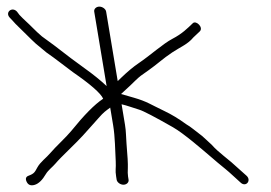

<svg xmlns="http://www.w3.org/2000/svg" viewBox="-20 -550 820 580"><path d="M368.4 -7 366.8 -17C365.8 -23 365.6 -31.7 366.2 -43.1C366.7 -54.5 365.4 -79.1 362.1 -117C360.4 -136.9 361.1 -152.1 357.6 -173L347.3 -235C364.4 -231.1 381.5 -224.4 400.8 -218.6C412.8 -215 446.7 -197.4 502.3 -165.7C535.8 -146.7 594.8 -95.1 618.5 -75L637.8 -58.5C645.9 -51.5 653.9 -45 661.5 -39C672.6 -30.3 696.4 -7.4 706.2 1C722.3 17.1 740.6 -4.4 724.9 -19L679 -60C671.4 -66 663.5 -72.5 655.3 -79.5L636 -96C631.4 -100 625.8 -105.7 619.2 -113C611.3 -120.3 601.9 -129 590.9 -139L563.8 -160C557.3 -165.3 550 -170.3 542.1 -175C520.1 -191.1 498.3 -204.3 476.6 -214.6C435.1 -234.3 424.4 -243.3 384.6 -254.8L345.7 -266C356.3 -276.2 363.2 -281.8 373.3 -291.5L387.7 -305.5C403.1 -320.4 406.2 -321.9 429.1 -338C456.4 -357.2 471.7 -372.7 499.9 -391.4C527 -409.3 546.9 -416.1 564.2 -437L583.3 -455C595.8 -466.9 572.4 -489.4 562.6 -480C546.6 -464.7 530.5 -448.2 500.9 -432.8C472.5 -418 435 -383.6 398.4 -358.8C382.4 -348 364.8 -333.2 345.4 -314.5L335.6 -305L300.6 -515C299.3 -522.9 289.6 -530 280.1 -530C270.6 -530 263.3 -522.9 264.6 -515L302.1 -290C283 -307.9 261 -325.7 236.1 -343.4C211.1 -361.2 180.3 -384.4 143.6 -413L106.7 -440C96.5 -448.7 87.3 -457.3 78.8 -466C64.4 -480.8 51.3 -491.4 38.8 -505L31.2 -515C16.5 -530.9 -5.5 -513 9.2 -497L17.7 -488C23.4 -481.3 29.7 -474.8 36.4 -468.5C53.2 -452.7 69.5 -435.1 88.3 -418L120.9 -391C148.1 -372.4 172.9 -352.1 200.3 -332C253.4 -295.3 283.9 -268.6 291.6 -252L290.6 -251C265.9 -234.7 234.1 -202.5 195.3 -154.5C180.8 -136.5 146.4 -105 132.9 -88.7C120.1 -73.4 102 -60.9 93 -44.5C85.1 -30 83.4 -25.5 66.1 -19.1C57.9 -16 56.1 -9.7 60.8 -0.3C65.5 9.1 73.7 11.9 85.4 8.2C97.1 4.4 108.1 -6.3 118.4 -24C125.6 -36.2 139.1 -45.8 147.6 -56C163.5 -75.1 208.4 -116.2 229.9 -140L250.1 -162.5C258.2 -171.5 267.4 -181.8 277.7 -193.4C293.8 -211.8 298.4 -214.1 312.9 -225L321.8 -171.5C327.8 -135.5 327.7 -95.6 329.6 -62.7C330.8 -40.7 327.5 -36.6 330.8 -17L332.4 -7C333.8 0.9 343.4 8 352.9 8C362.4 8 369.8 0.9 368.4 -7Z"/></svg>

Font: MewTooHand
Style: WideLta
Weight: 400
Designer: Mew Too, Robert Jablonski
Version: Version 0.77